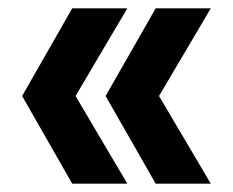

<svg xmlns="http://www.w3.org/2000/svg" viewBox="-20 -490 558 460"><path d="M33 -260 153 -470H285L161 -260L285 -50H153ZM233 -260 353 -470H485L361 -260L485 -50H353Z"/></svg>

Font: TASA Orbiter Display
Style: Bold
Weight: 700
Designer: Weizhong Zhang
Version: Version 1.000;Glyphs 3.1.2 (3151)